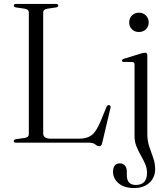

<svg xmlns="http://www.w3.org/2000/svg" viewBox="-20 -720 848 969"><path d="M263 -682.5 218.5 -676Q198 -673 198 -657V-47Q198 -20 236.5 -20H378.5Q419 -20 442.5 -37.8Q466 -55.5 487.5 -107.5L517.5 -180.5Q522 -190.5 530.5 -189.5Q540.5 -188 537.5 -175L495.5 2.5Q491.5 18 482 18Q471.5 18 461 9Q450.5 0 427.5 0H61Q49.5 0 49.5 -8Q49.5 -15.5 60.5 -17.5L105 -24Q125.5 -27 125.5 -43V-657Q125.5 -673 105 -676L60.5 -682.5Q49.5 -684.5 49.5 -692Q49.5 -700 61 -700H262.5Q274 -700 274 -692Q274 -684.5 263 -682.5ZM681 -558.5Q659.5 -558.5 645.8 -572.2Q632 -586 632 -607Q632 -628 646 -642Q660 -656 681 -656Q702.5 -656 716.5 -641.8Q730.5 -627.5 730.5 -607Q730.5 -586 716.5 -572.2Q702.5 -558.5 681 -558.5ZM723.5 -43.5Q723.5 -9.5 733.2 19.5Q743 48.5 753 76Q763 103.5 763 133.5Q763 175.5 734.2 202.2Q705.5 229 657 229Q606.5 229 578.5 205Q550.5 181 550.5 147.5Q550.5 104.5 585.5 104.5Q601 104.5 610.5 115.5Q620 126.5 620 144.5V164Q620 213.5 665.5 213.5Q722 213 722 152.5Q722 129 712.5 107.2Q703 85.5 690.5 63.8Q678 42 668.5 18.5Q659 -5 659 -32V-394Q659 -406.5 648 -407L604.5 -407.5Q595.5 -408 595.5 -414Q595.5 -420 605.5 -423.5L689 -449Q704.5 -454 711 -454Q723.5 -454 723.5 -441Z"/></svg>

Font: Fraunces 72pt S000 Light
Style: Regular
Weight: 300
Version: Version 1.000; ttfautohint (v1.8.3)